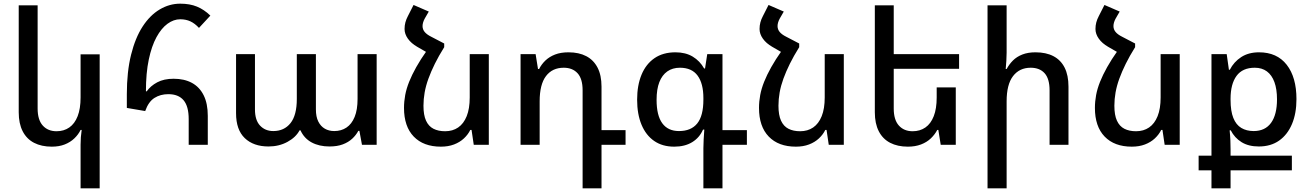

<svg xmlns="http://www.w3.org/2000/svg" viewBox="-20 -789 7142 1046"><path d="M523 237H419V-1Q419 -22 420.5 -41.5Q422 -61 425 -81H419Q407 -56 385 -35Q363 -14 332.5 -2Q302 10 262 10Q206 10 165.5 -11Q125 -32 103.5 -74Q82 -116 82 -177V-760H185V-198Q185 -136 213 -105Q241 -74 288 -74Q328 -74 357.5 -94.5Q387 -115 403 -156Q419 -197 419 -258V-493H523Z M1008 0V-140Q1008 -210 980 -243Q952 -276 897 -276Q854 -276 821.5 -255.5Q789 -235 771 -184L671 -201V-276Q671 -398 694 -490.5Q717 -583 757 -644.5Q797 -706 850 -737.5Q903 -769 962 -769Q1014 -769 1053 -753Q1092 -737 1126 -704L1064 -637Q1042 -661 1017.5 -672.5Q993 -684 962 -684Q926 -684 892.5 -659.5Q859 -635 832.5 -586.5Q806 -538 790.5 -464.5Q775 -391 775 -292L779 -291Q800 -321 836.5 -340.5Q873 -360 926 -360Q984 -360 1025.5 -337.5Q1067 -315 1089.5 -270Q1112 -225 1112 -158V0Z M1443 9Q1361 9 1313.5 -36.5Q1266 -82 1266 -172V-494H1369V-193Q1369 -134 1397 -104.5Q1425 -75 1469 -75Q1528 -75 1562.5 -118Q1597 -161 1597 -250V-494H1701V-193Q1701 -153 1714 -127Q1727 -101 1749.5 -88Q1772 -75 1801 -75Q1839 -75 1867.5 -94Q1896 -113 1912 -152Q1928 -191 1928 -250V-494H2032V0H1952L1938 -76H1932Q1920 -53 1899 -33.5Q1878 -14 1847.5 -2.5Q1817 9 1775 9Q1719 9 1678 -13Q1637 -35 1617 -79H1612Q1592 -41 1546 -16Q1500 9 1443 9Z M2305 -513 2400 -552V-532Q2370 -484 2349 -441.5Q2328 -399 2314 -360.5Q2300 -322 2293.5 -285.5Q2287 -249 2287 -213Q2287 -162 2301 -131.5Q2315 -101 2341.5 -87.5Q2368 -74 2405 -74Q2446 -74 2476 -94.5Q2506 -115 2522.5 -156Q2539 -197 2539 -258V-494H2643V0H2561L2549 -81H2542Q2530 -56 2507.5 -35Q2485 -14 2453.5 -2Q2422 10 2382 10Q2287 10 2234 -45Q2181 -100 2181 -201Q2181 -236 2187.5 -271Q2194 -306 2209 -343.5Q2224 -381 2247.5 -423Q2271 -465 2305 -513ZM2400 -552 2305 -504 2253 -534Q2220 -553 2202 -578.5Q2184 -604 2184 -631Q2184 -650 2188.5 -667Q2193 -684 2202 -701L2233 -762L2316 -726L2294 -688Q2288 -677 2285 -666.5Q2282 -656 2282 -647Q2282 -629 2293.5 -615Q2305 -601 2329 -589Z M3154 237V-297Q3154 -360 3126.5 -390Q3099 -420 3051 -420Q2989 -420 2954.5 -374.5Q2920 -329 2920 -237V0H2816V-494H2898L2911 -413H2917Q2930 -439 2951.5 -459.5Q2973 -480 3004 -492Q3035 -504 3077 -504Q3134 -504 3174 -483Q3214 -462 3235.5 -420.5Q3257 -379 3257 -317V-80H3388V0H3257V237Z M3812 237V18Q3812 -3 3813.5 -29.5Q3815 -56 3817 -83H3810Q3791 -39 3751 -14.5Q3711 10 3653 10Q3589 10 3544 -21Q3499 -52 3475 -109.5Q3451 -167 3451 -246Q3451 -324 3475 -382Q3499 -440 3545.5 -472Q3592 -504 3660 -504Q3715 -504 3754 -480.5Q3793 -457 3816 -416H3821L3833 -494H3916V-80H4049V0H3916V237ZM3679 -75Q3745 -75 3778.5 -116.5Q3812 -158 3812 -246V-255Q3812 -334 3780.5 -377Q3749 -420 3684 -420Q3644 -420 3615.5 -400Q3587 -380 3572 -341.5Q3557 -303 3557 -245Q3557 -160 3588 -117.5Q3619 -75 3679 -75Z M4239 -513 4334 -552V-532Q4304 -484 4283 -441.5Q4262 -399 4248 -360.5Q4234 -322 4227.5 -285.5Q4221 -249 4221 -213Q4221 -162 4235 -131.5Q4249 -101 4275.5 -87.5Q4302 -74 4339 -74Q4380 -74 4410 -94.5Q4440 -115 4456.5 -156Q4473 -197 4473 -258V-494H4577V0H4495L4483 -81H4476Q4464 -56 4441.5 -35Q4419 -14 4387.5 -2Q4356 10 4316 10Q4221 10 4168 -45Q4115 -100 4115 -201Q4115 -236 4121.5 -271Q4128 -306 4143 -343.5Q4158 -381 4181.5 -423Q4205 -465 4239 -513ZM4334 -552 4239 -504 4187 -534Q4154 -553 4136 -578.5Q4118 -604 4118 -631Q4118 -650 4122.5 -667Q4127 -684 4136 -701L4167 -762L4250 -726L4228 -688Q4222 -677 4219 -666.5Q4216 -656 4216 -647Q4216 -629 4227.5 -615Q4239 -601 4263 -589Z M5187 -313V0H5105L5092 -81H5086Q5073 -56 5051 -35Q5029 -14 4997.5 -2Q4966 10 4926 10Q4870 10 4829.5 -11Q4789 -32 4767.5 -74Q4746 -116 4746 -177V-760H4849V-198Q4849 -136 4877 -105Q4905 -74 4952 -74Q4992 -74 5021.5 -94.5Q5051 -115 5067 -156Q5083 -197 5083 -258V-313ZM4796 -494H5205V-414H4796Z M5464 -760V-502Q5464 -480 5462.5 -458Q5461 -436 5459 -413H5464Q5478 -439 5498.5 -459.5Q5519 -480 5549.5 -492Q5580 -504 5621 -504Q5679 -504 5719 -483Q5759 -462 5780 -420.5Q5801 -379 5801 -317V0H5698V-297Q5698 -360 5671 -390Q5644 -420 5595 -420Q5534 -420 5499 -374.5Q5464 -329 5464 -237V237H5360V-760Z M6069 -513 6164 -552V-532Q6134 -484 6113 -441.5Q6092 -399 6078 -360.5Q6064 -322 6057.5 -285.5Q6051 -249 6051 -213Q6051 -162 6065 -131.5Q6079 -101 6105.5 -87.5Q6132 -74 6169 -74Q6210 -74 6240 -94.5Q6270 -115 6286.5 -156Q6303 -197 6303 -258V-494H6407V0H6325L6313 -81H6306Q6294 -56 6271.5 -35Q6249 -14 6217.5 -2Q6186 10 6146 10Q6051 10 5998 -45Q5945 -100 5945 -201Q5945 -236 5951.5 -271Q5958 -306 5973 -343.5Q5988 -381 6011.5 -423Q6035 -465 6069 -513ZM6164 -552 6069 -504 6017 -534Q5984 -553 5966 -578.5Q5948 -604 5948 -631Q5948 -650 5952.5 -667Q5957 -684 5966 -701L5997 -762L6080 -726L6058 -688Q6052 -677 6049 -666.5Q6046 -656 6046 -647Q6046 -629 6057.5 -615Q6069 -601 6093 -589Z M6580 237V139H6510V59H6580V-494H6663L6675 -409H6680Q6702 -452 6742 -478Q6782 -504 6839 -504Q6937 -504 6990 -436Q7043 -368 7043 -249Q7043 -171 7018.5 -113Q6994 -55 6948.5 -23Q6903 9 6838 9Q6782 9 6744 -14.5Q6706 -38 6685 -79H6679Q6682 -49 6683 -24Q6684 1 6684 25V59H7018V139H6684V237ZM6810 -75Q6872 -75 6904.5 -119.5Q6937 -164 6937 -248Q6937 -303 6923 -341.5Q6909 -380 6882 -400Q6855 -420 6816 -420Q6749 -420 6716.5 -375.5Q6684 -331 6684 -251V-245Q6684 -184 6699 -146.5Q6714 -109 6742.5 -92Q6771 -75 6810 -75Z"/></svg>

Font: Noto Sans Armenian Medium
Style: Regular
Weight: 500
Designer: Monotype Design Team
Foundry: Monotype Imaging Inc.
Version: Version 2.007